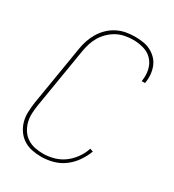

<svg xmlns="http://www.w3.org/2000/svg" viewBox="-182 -845 863 955"><g transform="rotate(30 250.0 -367.5)"><path d="M204 8Q176 8 149.5 2.5Q123 -3 101.5 -17Q80 -31 65 -52.5Q50 -74 43 -99.5Q36 -125 37 -152.5Q38 -180 42 -208L99 -553Q103 -578 111.5 -602.5Q120 -627 133.5 -649.5Q147 -672 167 -691Q187 -710 211 -722Q235 -734 260.5 -738.5Q286 -743 311 -743Q334 -743 357.5 -739.5Q381 -736 400.5 -726Q420 -716 435.5 -700.5Q451 -685 459.5 -664.5Q468 -644 470.5 -620.5Q473 -597 469 -573L468 -568H449L450 -573Q455 -605 448 -635Q441 -665 421 -686.5Q401 -708 371.5 -716.5Q342 -725 311 -725Q288 -725 264.5 -720.5Q241 -716 220 -705Q199 -694 180.5 -676.5Q162 -659 149.5 -638.5Q137 -618 130 -595.5Q123 -573 119 -550L62 -205Q58 -180 57 -155.5Q56 -131 62 -108Q68 -85 80.5 -65.5Q93 -46 112.5 -33Q132 -20 155.5 -15Q179 -10 204 -10Q234 -10 265 -18.5Q296 -27 322 -46Q348 -65 367.5 -92.5Q387 -120 396 -149L414 -143Q402 -111 381.5 -81.5Q361 -52 332.5 -31Q304 -10 270 -1Q236 8 204 8Z"/></g></svg>

Font: Iosevka SS18 Thin
Style: Italic
Weight: 100
Italic angle: -9°
Monospace: yes
Designer: Belleve Invis
Foundry: Belleve Invis
Version: Version 25.1.1; ttfautohint (v1.8.4)